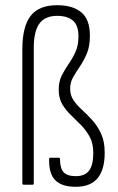

<svg xmlns="http://www.w3.org/2000/svg" viewBox="-20 -711 455 739"><path d="M272 8Q218 8 193 -17Q168 -42 169 -98Q169 -104 174 -104H206Q211 -104 211 -98Q211 -63 225 -48Q239 -33 272 -33Q307 -33 323 -54.5Q339 -76 339 -122Q339 -159 325.5 -184Q312 -209 292.5 -229Q273 -249 253 -268Q233 -287 219.5 -310Q206 -333 206 -366Q206 -397 217.5 -420Q229 -443 244 -464.5Q259 -486 270.5 -511Q282 -536 282 -571Q282 -614 260.5 -632Q239 -650 200 -650Q153 -650 131.5 -620Q110 -590 110 -527V-6Q110 0 105 0H71Q66 0 66 -6V-521Q66 -609 98 -650Q130 -691 200 -691Q260 -691 293 -663.5Q326 -636 326 -574Q326 -533 314.5 -505.5Q303 -478 288 -456Q273 -434 261.5 -414Q250 -394 250 -369Q250 -344 263.5 -324.5Q277 -305 297 -287Q317 -269 336.5 -247Q356 -225 369.5 -195.5Q383 -166 383 -123Q383 8 272 8Z"/></svg>

Font: Sofia Sans Condensed Light
Style: Regular
Weight: 300
Designer: Botio Nikoltchev, Ani Petrova
Foundry: lettersoup
Version: Version 4.101